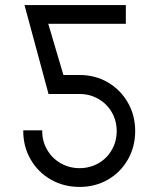

<svg xmlns="http://www.w3.org/2000/svg" viewBox="-20 -726 609 756"><path d="M71.6 -209.9V-212.9H146.2V-209.9Q146.2 -169.3 166 -135.7Q185.7 -102.1 219.4 -83Q253 -63.9 293.4 -63.9Q333.7 -63.9 367.3 -83Q400.9 -102.1 420.2 -135.8Q439.5 -169.5 439.5 -209.9Q439.5 -250.4 420.2 -283.9Q400.9 -317.4 367.3 -336.6Q333.7 -355.9 293.5 -355.9H171.1L76.5 -706H475.5V-632.4H170L229.7 -430.7H293.5Q355.1 -430.7 404.9 -401.6Q454.7 -372.4 483.5 -322Q512.3 -271.6 512.3 -209.9Q512.3 -148.2 483.6 -97.9Q454.8 -47.5 405 -18.8Q355.2 10 293.5 10Q230.9 10 180.4 -18.8Q129.9 -47.6 100.8 -97.9Q71.6 -148.2 71.6 -209.9Z"/></svg>

Font: Lineal Thin
Style: Regular
Weight: 200
Designer: Created by Frank Adebiaye with contributions from Anton Moglia & Ariel Martín Pérez
Created by Frank ADEBIAYE with FontF
Foundry: Velvetyne Type Foundry
Version: Version 2.000;Glyphs 3.2 (3227)